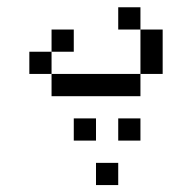

<svg xmlns="http://www.w3.org/2000/svg" viewBox="-20 -458 540 540"><path d="M312.5 62.5V0H250V62.5ZM250 -62.5V-125H187.5V-62.5ZM375 -62.5V-125H312.5V-62.5ZM187.5 -312.5V-375H125V-312.5H62.5V-250H125V-187.5H375V-250H125V-312.5ZM375 -250H437.5Q437.5 -250 437.5 -375H375Q375 -375 375 -250ZM375 -375V-437.5H312.5V-375Z"/></svg>

Font: Unifont
Style: Regular
Weight: 500
Version: Version 15.1.04